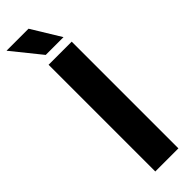

<svg xmlns="http://www.w3.org/2000/svg" viewBox="-317 -810 813 813"><g transform="rotate(-45 89.5 -403.5)"><path d="M179.5 0H41V-639H179.5ZM89 -807 168.5 -677H62L-42.5 -806.5V-807Z"/></g></svg>

Font: Anek Latin Condensed
Style: Bold
Weight: 700
Width: 3
Designer: Yesha Goshar
Foundry: Ek Type
Version: Version 1.003